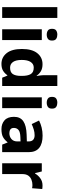

<svg xmlns="http://www.w3.org/2000/svg" viewBox="898 -1698 810 2646"><g transform="rotate(90 1303.0 -375.0)"><path d="M227 0H78V-760H227Z M532 -546V0H383V-546ZM458 -760Q491 -760 515 -744.5Q539 -729 539 -686.8Q539 -646 515 -630Q491 -614 458 -614Q423.7 -614 400.4 -630Q377 -646 377 -686.8Q377 -729 400.4 -744.5Q423.7 -760 458 -760Z M861 10Q770 10 712.5 -61.5Q655 -133 655 -272Q655 -412 713 -484Q771 -556 865 -556Q924 -556 962 -533Q1000 -510 1022 -476H1027Q1024 -492 1020 -522.5Q1016 -553 1016 -585V-760H1165V0H1051L1022 -71H1016Q994 -37 957 -13.5Q920 10 861 10ZM913 -109Q975 -109 1000 -145.5Q1025 -182 1026 -255V-271Q1026 -351 1001.5 -393Q977 -435 911 -435Q862 -435 834 -392.5Q806 -350 806 -270Q806 -190 834 -149.5Q862 -109 913 -109Z M1470 -546V0H1321V-546ZM1396 -760Q1429 -760 1453 -744.5Q1477 -729 1477 -686.8Q1477 -646 1453 -630Q1429 -614 1396 -614Q1361.7 -614 1338.4 -630Q1315 -646 1315 -686.8Q1315 -729 1338.4 -744.5Q1361.7 -760 1396 -760Z M1850 -557Q1960 -557 2018.5 -509.5Q2077 -462 2077 -364V0H1973L1944 -74H1940Q1905 -30 1866 -10Q1827 10 1759 10Q1686 10 1638 -32.5Q1590 -75 1590 -163Q1590 -250 1651 -291.5Q1712 -333 1834 -337L1929 -340V-364Q1929 -407 1906.5 -427Q1884 -447 1844 -447Q1804 -447 1766 -435.5Q1728 -424 1690 -407L1641 -508Q1685 -531 1738.5 -544Q1792 -557 1850 -557ZM1871 -251Q1799 -249 1771 -225Q1743 -201 1743 -162Q1743 -128 1763 -113.5Q1783 -99 1815 -99Q1863 -99 1896 -127.5Q1929 -156 1929 -208V-253Z M2535 -556Q2546 -556 2561 -555Q2576 -554 2585 -552L2574 -412Q2567 -414 2553.5 -415.5Q2540 -417 2530 -417Q2492 -417 2457 -403.5Q2422 -390 2400.5 -360Q2379 -330 2379 -278V0H2230V-546H2343L2365 -454H2372Q2396 -496 2438 -526Q2480 -556 2535 -556Z"/></g></svg>

Font: Noto Sans Balinese
Style: Regular
Weight: 400
Designer: Aditya Bayu, David Williams
Foundry: David Williams
Version: Version 2.003